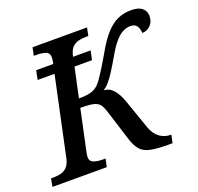

<svg xmlns="http://www.w3.org/2000/svg" viewBox="-146 -856 1025 993"><g transform="rotate(-20 366.0 -360.0)"><path d="M-21 0 -13 -44H0Q23 -44 42.5 -49Q62 -54 76 -69Q90 -84 97 -114L189 -546H96L106 -596H200Q202 -603 203 -610Q204 -617 204.5 -622.5Q205 -628 205 -631Q205 -656 185 -663Q165 -670 133 -670H120L129 -714H429L420 -670H407Q385 -670 365 -665Q345 -660 331 -645.5Q317 -631 310 -600L309 -596H406L395 -546H299L264 -383Q295 -383 315 -386.5Q335 -390 348.5 -397Q362 -404 372 -414Q383 -425 396.5 -444.5Q410 -464 427 -491.5Q444 -519 466 -557Q501 -620 533 -655Q565 -690 598.5 -705Q632 -720 673 -720Q713 -720 733 -703.5Q753 -687 753 -660Q753 -629 734.5 -609.5Q716 -590 688 -589Q688 -608 678 -626Q668 -644 640 -644Q621 -644 600.5 -634Q580 -624 557.5 -598.5Q535 -573 509 -527Q484 -484 465.5 -455Q447 -426 431 -407.5Q415 -389 398 -379Q431 -377 452.5 -351.5Q474 -326 488 -285L545 -122Q555 -95 570 -78Q585 -61 604.5 -52.5Q624 -44 646 -44H649L640 0H616Q555 0 519.5 -7.5Q484 -15 465.5 -35.5Q447 -56 434 -95L380 -266Q373 -289 365 -302.5Q357 -316 343.5 -323Q330 -330 308.5 -332.5Q287 -335 254 -335L206 -110Q205 -104 203.5 -96Q202 -88 202 -83Q202 -59 222.5 -51.5Q243 -44 274 -44H287L278 0Z"/></g></svg>

Font: ET Text
Style: Italic
Weight: 470
Italic angle: -12°
Designer: Monotype Design Team
Foundry: Monotype Imaging Inc.
Version: Version 2.009